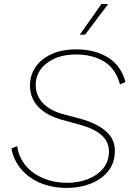

<svg xmlns="http://www.w3.org/2000/svg" viewBox="-20 -913 644 941"><path d="M308 8Q236 8 178.5 -16Q121 -40 84 -83.5Q47 -127 36 -185L64 -197Q72 -142 106 -101.5Q140 -61 193 -39Q246 -17 309 -17Q364 -17 410.5 -35Q457 -53 485.5 -87.5Q514 -122 514 -171Q514 -220 475.5 -252.5Q437 -285 367 -303L283 -326Q208 -347 167.5 -389.5Q127 -432 127 -494Q127 -544 154 -584Q181 -624 232 -647.5Q283 -671 354 -671Q445 -671 509 -631.5Q573 -592 595 -511L568 -499Q547 -577 490 -611.5Q433 -646 352 -646Q291 -646 247 -626Q203 -606 179 -572.5Q155 -539 155 -497Q155 -446 189.5 -408.5Q224 -371 291 -353L374 -331Q456 -308 499.5 -269.5Q543 -231 543 -175Q543 -115 510.5 -74.5Q478 -34 424.5 -13Q371 8 308 8ZM477 -893H510L397 -743H371Z"/></svg>

Font: Work Sans ExtraLight
Style: Italic
Weight: 200
Italic angle: -13°
Designer: Wei Huang
Foundry: Wei Huang
Version: Version 2.012; ttfautohint (v1.8.3)